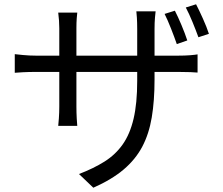

<svg xmlns="http://www.w3.org/2000/svg" viewBox="-20 -813 1040 897"><path d="M797 -763Q811 -736 828 -695.5Q845 -655 855 -624L806 -607Q795 -639 779 -679.5Q763 -720 749 -748ZM896 -793Q910 -766 928 -726Q946 -686 956 -655L907 -639Q895 -672 879 -711Q863 -750 848 -778ZM49 -560Q56 -559 87 -556Q118 -553 149 -553H257V-681Q257 -716 252 -754H341Q340 -747 338.5 -727.5Q337 -708 337 -682V-553H621V-678Q621 -708 619.5 -730.5Q618 -753 617 -760H707Q706 -753 704 -730.5Q702 -708 702 -678V-553H811Q845 -553 869 -555Q893 -557 903 -559V-474Q895 -475 870 -476Q845 -477 812 -477H702V-442Q702 -342 689 -264.5Q676 -187 644.5 -127.5Q613 -68 557.5 -21Q502 26 416 64L349 0Q417 -26 468 -58Q519 -90 553 -138Q587 -186 604 -258Q621 -330 621 -435V-477H337V-315Q337 -287 338.5 -259.5Q340 -232 341 -225H252Q253 -232 255 -259.5Q257 -287 257 -315V-477H149Q116 -477 86.5 -475.5Q57 -474 49 -473Z"/></svg>

Font: Go Noto Current
Style: Regular
Weight: 400
Designer: Monotype Design Team
Foundry: Monotype Imaging Inc.
Version: Version 2.007; ttfautohint (v1.8) -l 8 -r 50 -G 200 -x 14 -D